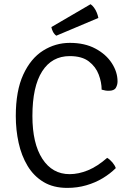

<svg xmlns="http://www.w3.org/2000/svg" viewBox="-20 -904 640 936"><path d="M475.5 -467Q475.5 -502.5 461.2 -540.5Q447 -578.5 413.2 -604.5Q379.5 -630.5 320 -630.5Q233 -630.5 185.5 -556.2Q138 -482 138 -338Q138 -204.5 186.5 -129.8Q235 -55 319.5 -55Q363 -55 408.8 -73.8Q454.5 -92.5 502.5 -134.5Q516.5 -126 528.2 -112Q540 -98 544.5 -84.5Q517.5 -57.5 481.2 -35.5Q445 -13.5 401 -0.8Q357 12 308 12Q240 12 192.2 -16.8Q144.5 -45.5 114.5 -95.2Q84.5 -145 70.8 -207.8Q57 -270.5 57 -338Q57 -461.5 93.5 -540.5Q130 -619.5 190 -657.2Q250 -695 320.5 -695Q393 -695 445 -667.2Q497 -639.5 525 -596.2Q553 -553 553 -507Q553 -490.5 544.8 -476Q536.5 -461.5 510 -461.5Q500.5 -461.5 493.5 -462.8Q486.5 -464 475.5 -467ZM421.5 -883.5Q430.5 -877.5 438.2 -867Q446 -856.5 451.5 -843.2Q457 -830 459.5 -816.5L254.5 -730Q244.5 -737 238.2 -749.2Q232 -761.5 230.5 -772Z"/></svg>

Font: Signika SC
Style: Regular
Weight: 300
Designer: Anna Giedryś
Foundry: Anna Giedryś
Version: Version 2.000